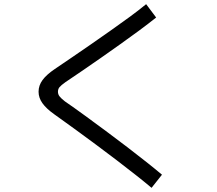

<svg xmlns="http://www.w3.org/2000/svg" viewBox="-20 -822 1040 921"><path d="M757 16 707 79Q675 52 632.5 18.5Q590 -15 541 -52.5Q492 -90 440 -128.5Q388 -167 336.5 -204.5Q285 -242 240 -274Q202 -301 183.5 -327Q165 -353 165 -382Q165 -412 184 -438Q203 -464 243 -491Q278 -515 322.5 -545Q367 -575 415 -608.5Q463 -642 511.5 -676Q560 -710 603.5 -742Q647 -774 681 -802L729 -738Q694 -710 649.5 -677Q605 -644 557 -610Q509 -576 462 -543Q415 -510 371.5 -480.5Q328 -451 294 -428Q273 -413 265.5 -404Q258 -395 258 -382Q258 -370 265 -360.5Q272 -351 291 -336Q336 -305 386 -268.5Q436 -232 488 -193.5Q540 -155 589.5 -117Q639 -79 682 -45Q725 -11 757 16Z"/></svg>

Font: Murecho Thin
Style: Regular
Weight: 400
Version: Version 1.010